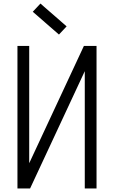

<svg xmlns="http://www.w3.org/2000/svg" viewBox="-20 -1058 640 1078"><path d="M78 0V-800H144V0H78L451 -800H522V0H456V-800H522L149 0ZM311 -864 164 -992 207 -1038 354 -910Z"/></svg>

Font: Victor Mono Light
Style: Regular
Weight: 300
Monospace: yes
Designer: Rune Bjørnerås
Version: Version 1.561;gftools[0.9.30]